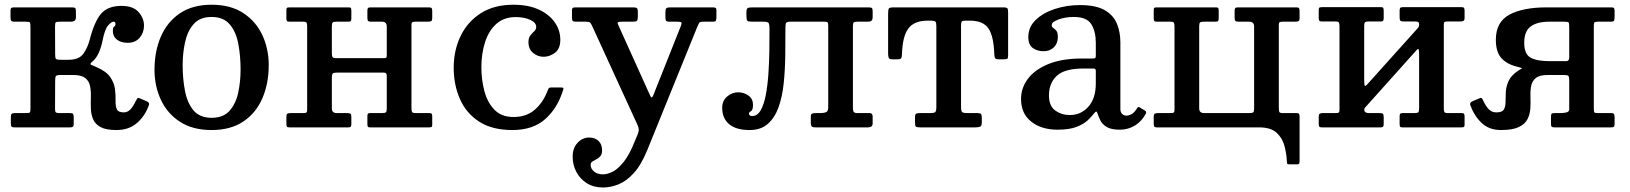

<svg xmlns="http://www.w3.org/2000/svg" viewBox="-20 -552 7062 832"><path d="M625.5 -97Q609 -50 573.8 -19.2Q538.5 11.5 484.5 11.5Q439 11.5 415.5 -1.5Q392 -14.5 383.2 -35.8Q374.5 -57 373.8 -82.5Q373 -108 373.8 -133.5Q374.5 -159 370 -180.2Q365.5 -201.5 349 -214.2Q332.5 -227 297 -227H242Q225.5 -227 222.2 -222.2Q219 -217.5 219 -201L218.5 -79Q218.5 -67.5 222.5 -64.8Q226.5 -62 238.5 -62H284Q294.5 -62 297 -58Q299.5 -54 299.5 -43.5V-15Q299.5 -6 296 -3Q292.5 0 283 0H42.5Q33 0 30 -3.5Q27 -7 27 -16.5V-43.5Q27 -55 30.5 -58.5Q34 -62 44.5 -62H92.5Q107.5 -62 109.8 -65.2Q112 -68.5 112 -83V-434Q112 -450.5 110 -454.2Q108 -458 92 -458H44Q31 -458 28.2 -462.5Q25.5 -467 25.5 -480.5V-503Q25.5 -513 28 -516.5Q30.5 -520 40 -520H291Q302 -520 305.5 -517.2Q309 -514.5 309 -503V-479Q309 -466 303 -462Q297 -458 288 -458H242.5Q224.5 -458 221.5 -455Q218.5 -452 218.5 -434.5L219 -316Q219 -301.5 222.2 -297.2Q225.5 -293 241.5 -293H278Q323 -293 341.8 -320Q360.5 -347 369 -381Q389 -458.5 418 -492.5Q447 -526.5 506.5 -526.5Q556.5 -526.5 580.2 -500Q604 -473.5 604 -441Q604 -410.5 585.2 -388.5Q566.5 -366.5 533.5 -366.5Q504.5 -366.5 486.8 -380.2Q469 -394 469 -417.5Q469 -434 474.8 -437Q480.5 -440 480.5 -448.5Q480.5 -458 471.5 -458Q463 -458 448.8 -442.2Q434.5 -426.5 424.5 -377Q419 -348 408 -323.2Q397 -298.5 379.5 -284.5Q367.5 -274.5 374.8 -271.2Q382 -268 397.5 -261.5Q440.5 -243 457.8 -217.8Q475 -192.5 478.2 -166Q481.5 -139.5 480.8 -116.5Q480 -93.5 486 -79.2Q492 -65 516.5 -65Q533 -65 545.2 -78Q557.5 -91 569 -115.5Q572 -121.5 575 -125.5Q578 -129.5 585.5 -126L614 -114Q629.5 -107.5 625.5 -97Z M649.5 -249.5Q649.5 -329.5 677 -393.2Q704.5 -457 759.5 -494.2Q814.5 -531.5 897 -531.5Q979.5 -531.5 1034.5 -495.2Q1089.5 -459 1117 -399.5Q1144.5 -340 1144.5 -270Q1144.5 -190 1117 -126.2Q1089.5 -62.5 1034.5 -25.5Q979.5 11.5 897 11.5Q814.5 11.5 759.5 -24.5Q704.5 -60.5 677 -120Q649.5 -179.5 649.5 -249.5ZM771.5 -270Q771.5 -209.5 781.8 -157.2Q792 -105 819 -73.2Q846 -41.5 897 -41.5Q948 -41.5 975.2 -72.5Q1002.5 -103.5 1012.5 -151.5Q1022.5 -199.5 1022.5 -250Q1022.5 -310.5 1012.5 -362.8Q1002.5 -415 975.2 -446.8Q948 -478.5 897 -478.5Q846 -478.5 819 -447.5Q792 -416.5 781.8 -368.5Q771.5 -320.5 771.5 -270Z M1763 -84.5Q1763 -71.5 1765.5 -66.8Q1768 -62 1781 -62H1840Q1848.5 -62 1850.8 -58.8Q1853 -55.5 1853 -47V-11Q1853 -3 1849.5 -1.5Q1846 0 1837.5 0H1583Q1575 0 1573.5 -3.8Q1572 -7.5 1572 -15.5V-47.5Q1572 -56 1574.2 -59Q1576.5 -62 1584.5 -62H1636Q1648 -62 1652 -65.2Q1656 -68.5 1656 -81.5V-222Q1656 -231 1653.2 -234.2Q1650.5 -237.5 1640.5 -237.5H1442.5Q1427.5 -237.5 1422.8 -234Q1418 -230.5 1418 -214.5V-82.5Q1418 -62 1439 -62H1485Q1495 -62 1498.8 -59Q1502.5 -56 1502.5 -45V-15Q1502.5 -6 1499.8 -3Q1497 0 1488.5 0H1235Q1226 0 1223.5 -3.2Q1221 -6.5 1221 -16V-46Q1221 -56.5 1225.2 -59.2Q1229.5 -62 1239 -62H1294Q1304 -62 1307.5 -64.2Q1311 -66.5 1311 -76V-435.5Q1311 -448.5 1308.8 -453.2Q1306.5 -458 1293 -458H1234Q1226 -458 1223.5 -461.2Q1221 -464.5 1221 -473V-509Q1221 -517.5 1224.8 -518.8Q1228.5 -520 1236.5 -520H1491.5Q1499.5 -520 1501 -516.5Q1502.5 -513 1502.5 -504.5V-472.5Q1502.5 -464.5 1500.2 -461.2Q1498 -458 1490 -458H1438Q1426 -458 1422 -454.8Q1418 -451.5 1418 -438.5V-321.5Q1418 -309 1421.2 -304.5Q1424.5 -300 1438 -300H1641Q1652.5 -300 1654.2 -302Q1656 -304 1656 -315V-437.5Q1656 -458 1635 -458H1589.5Q1579 -458 1575.5 -461Q1572 -464 1572 -475V-505Q1572 -514 1574.5 -517Q1577 -520 1586 -520H1839Q1848 -520 1850.5 -516.8Q1853 -513.5 1853 -504V-474Q1853 -463.5 1849 -460.8Q1845 -458 1835 -458H1780Q1770.5 -458 1766.8 -455.8Q1763 -453.5 1763 -444Z M1946 -258.5Q1946 -333.5 1975.8 -395.5Q2005.5 -457.5 2063.2 -494.5Q2121 -531.5 2205 -531.5Q2269 -531.5 2314.2 -510.8Q2359.5 -490 2383.8 -455.5Q2408 -421 2408 -379.5Q2408 -340.5 2384.8 -323.2Q2361.5 -306 2335.5 -306Q2310 -306 2290 -322.8Q2270 -339.5 2270 -369.5Q2270 -388.5 2278.5 -398.8Q2287 -409 2295.2 -416.8Q2303.5 -424.5 2303.5 -435.5Q2303.5 -454 2277.8 -466Q2252 -478 2214.5 -478Q2163 -478 2130 -447.8Q2097 -417.5 2081.5 -368Q2066 -318.5 2066 -261.5Q2066 -206 2079.2 -156.5Q2092.5 -107 2123 -76Q2153.5 -45 2205 -45Q2261.5 -45 2298.2 -77.2Q2335 -109.5 2354.5 -163Q2356.5 -168.5 2359.2 -170.8Q2362 -173 2370 -173H2410Q2418.5 -173 2420.5 -171.2Q2422.5 -169.5 2420.5 -163Q2396.5 -84 2343 -36.2Q2289.5 11.5 2200.5 11.5Q2112.5 11.5 2056.2 -25Q2000 -61.5 1973 -123Q1946 -184.5 1946 -258.5Z M2461.5 127Q2461.5 89.5 2482.8 66.8Q2504 44 2533 44Q2558 44 2573.5 58.5Q2589 73 2589 99.5Q2589 116 2581.5 124.8Q2574 133.5 2564.2 138.2Q2554.5 143 2547 148Q2539.5 153 2539.5 162.5Q2539.5 179 2554 191.2Q2568.5 203.5 2593 203.5Q2612.5 203.5 2635.8 191.5Q2659 179.5 2683.5 148.5Q2708 117.5 2730.5 60.5L2742.5 32.5Q2748.5 17 2748 8.5Q2747.5 0 2740.5 -15L2545.5 -440.5Q2540.5 -451 2536.8 -454.5Q2533 -458 2518 -458H2476.5Q2465.5 -458 2462 -461.2Q2458.5 -464.5 2458.5 -475V-509.5Q2458.5 -520 2472.5 -520H2725Q2737 -520 2740.5 -516Q2744 -512 2744 -499.5V-481Q2744 -466 2740.2 -462Q2736.5 -458 2722 -458H2677Q2661.5 -458 2658 -455.8Q2654.5 -453.5 2659.5 -443L2785 -165Q2792.5 -149 2796.5 -139.5Q2800.5 -130 2803.5 -130Q2807.5 -130 2811.2 -139.8Q2815 -149.5 2822 -167L2931 -441Q2935 -452 2932.5 -455Q2930 -458 2914 -458H2880Q2869 -458 2866.2 -462Q2863.5 -466 2863.5 -476V-499.5Q2863.5 -512.5 2867.5 -516.2Q2871.5 -520 2884 -520H3068.5Q3077 -520 3080.8 -517.8Q3084.5 -515.5 3084.5 -507.5V-478.5Q3084.5 -467.5 3082.2 -462.8Q3080 -458 3068.5 -458H3029.5Q3012.5 -458 3009.5 -452.8Q3006.5 -447.5 3001.5 -435.5L2785 98Q2758.5 163 2726.2 198.2Q2694 233.5 2659.8 247Q2625.5 260.5 2593 260.5Q2552.5 260.5 2523 242Q2493.5 223.5 2477.5 193Q2461.5 162.5 2461.5 127Z M3109.5 -85Q3109.5 -115.5 3131 -133.8Q3152.5 -152 3178 -152Q3204 -152 3223.5 -137.8Q3243 -123.5 3243 -98Q3243 -75 3234.2 -70.2Q3225.5 -65.5 3225.5 -60Q3225.5 -54 3230 -51.5Q3234.5 -49 3238.5 -49Q3261.5 -49 3275.8 -73.2Q3290 -97.5 3298 -138.2Q3306 -179 3309.5 -228.8Q3313 -278.5 3313.8 -330.5Q3314.5 -382.5 3314.5 -428.5Q3314.5 -446 3310.8 -452Q3307 -458 3289.5 -458H3238Q3222 -458 3218.2 -462.2Q3214.5 -466.5 3214.5 -483V-498.5Q3214.5 -514 3220 -517Q3225.5 -520 3239.5 -520H3743Q3755 -520 3758.2 -517Q3761.5 -514 3761.5 -501.5V-479.5Q3761.5 -466 3756.2 -462Q3751 -458 3740.5 -458H3696Q3683.5 -458 3679.8 -455Q3676 -452 3676 -439V-83.5Q3676 -71 3680 -66.5Q3684 -62 3695 -62H3749Q3761.5 -62 3761.5 -46V-17.5Q3761.5 0 3741 0H3514.5Q3503.5 0 3498.5 -3.5Q3493.5 -7 3493.5 -17.5V-46.5Q3493.5 -56 3498 -59Q3502.5 -62 3517 -62H3536Q3550 -62 3559.5 -65.8Q3569 -69.5 3569 -87V-439Q3569 -450 3567 -454Q3565 -458 3552.5 -458H3405.5Q3390 -458 3386.8 -453Q3383.5 -448 3383.5 -432Q3383.5 -372.5 3382.8 -310.2Q3382 -248 3376 -190.5Q3370 -133 3353.8 -87.5Q3337.5 -42 3307.2 -15.2Q3277 11.5 3228 11.5Q3170 11.5 3139.8 -13.8Q3109.5 -39 3109.5 -85Z M3945 -20.5V-44.5Q3945 -56.5 3949.8 -59.2Q3954.5 -62 3966 -62H4010.5Q4028.5 -62 4033 -66.5Q4037.5 -71 4037.5 -89.5V-440Q4037.5 -454 4033.5 -458.2Q4029.5 -462.5 4015.5 -462.5H4000Q3941 -462.5 3915.8 -428Q3890.5 -393.5 3888.5 -315.5Q3888 -304 3885 -299.5Q3882 -295 3869.5 -295H3845.5Q3833 -295 3830.8 -302.2Q3828.5 -309.5 3828.5 -320.5V-493.5Q3828.5 -511 3832 -515.5Q3835.5 -520 3852.5 -520H4327.5Q4342.5 -520 4345.5 -515.8Q4348.5 -511.5 4348.5 -496.5V-310.5Q4348.5 -299.5 4344.8 -297.2Q4341 -295 4329.5 -295H4308Q4294 -295 4291.5 -300.8Q4289 -306.5 4288.5 -318.5Q4286 -395 4263.2 -428.8Q4240.5 -462.5 4182.5 -462.5H4163.5Q4150.5 -462.5 4147.5 -458.5Q4144.5 -454.5 4144.5 -441V-90.5Q4144.5 -71.5 4148.8 -66.8Q4153 -62 4171.5 -62H4213.5Q4228.5 -62 4231.5 -57.5Q4234.5 -53 4234.5 -37.5V-21Q4234.5 -6 4226.8 -3Q4219 0 4205.5 0H3968Q3953 0 3949 -3.2Q3945 -6.5 3945 -20.5Z M4404.5 -123Q4404.5 -171.5 4434.8 -211.2Q4465 -251 4523.8 -274.8Q4582.5 -298.5 4668.5 -298.5H4715.5Q4724 -298.5 4726.2 -300.5Q4728.5 -302.5 4728.5 -311.5V-367Q4728.5 -415.5 4709 -447Q4689.5 -478.5 4633 -478.5Q4597 -478.5 4567.2 -467.8Q4537.5 -457 4537.5 -443.5Q4537.5 -435 4544.2 -430.8Q4551 -426.5 4557.5 -418.8Q4564 -411 4564 -391Q4564 -364 4546.8 -347Q4529.5 -330 4502 -330Q4475.5 -330 4455.8 -343.8Q4436 -357.5 4436 -391.5Q4436 -434.5 4468 -465.5Q4500 -496.5 4551.2 -513.2Q4602.5 -530 4659.5 -530Q4729.5 -530 4767.5 -507.8Q4805.5 -485.5 4820.2 -448.8Q4835 -412 4835 -368.5V-80Q4835 -65 4842.8 -58Q4850.5 -51 4861 -51Q4871.5 -51 4883.2 -57Q4895 -63 4907.5 -83Q4912.5 -91.5 4919 -86.5L4942.5 -72Q4949 -67.5 4945.5 -60Q4928 -26.5 4898.2 -8.2Q4868.5 10 4833 10H4832.5Q4795 10 4775.8 -1.8Q4756.5 -13.5 4748.5 -29.8Q4740.5 -46 4736.5 -58.5Q4733.5 -68.5 4730.2 -68.5Q4727 -68.5 4720 -59.5Q4711 -47.5 4693.8 -31Q4676.5 -14.5 4645.2 -2.2Q4614 10 4562.5 10Q4493 10 4448.8 -24.8Q4404.5 -59.5 4404.5 -123ZM4525.5 -138.5Q4525.5 -92.5 4553 -73Q4580.5 -53.5 4616 -53.5Q4664 -53.5 4696.2 -89.5Q4728.5 -125.5 4728.5 -191V-245Q4728.5 -255 4718.5 -255H4673Q4593.5 -255 4559.5 -223.5Q4525.5 -192 4525.5 -138.5Z M5414.5 -437.5Q5414.5 -458 5393.5 -458H5347.5Q5337.5 -458 5333.8 -461Q5330 -464 5330 -475V-505Q5330 -514 5332.8 -517Q5335.5 -520 5344 -520H5597.5Q5606.5 -520 5609 -516.8Q5611.5 -513.5 5611.5 -504V-474Q5611.5 -463.5 5607.2 -460.8Q5603 -458 5593.5 -458H5538.5Q5528.5 -458 5525 -455.8Q5521.5 -453.5 5521.5 -444V-84.5Q5521.5 -71.5 5523.8 -66.8Q5526 -62 5539.5 -62H5598.5Q5606.5 -62 5609 -58.8Q5611.5 -55.5 5611.5 -47V146.5Q5611.5 153 5610 156.5Q5608.5 160 5602 160H5566Q5559 160 5558 157.8Q5557 155.5 5556.5 148.5Q5555 112.5 5545.5 78.5Q5536 44.5 5510.8 22.2Q5485.5 0 5436.5 0H4993.5Q4984.5 0 4982 -3.2Q4979.5 -6.5 4979.5 -16V-46Q4979.5 -56.5 4983.8 -59.2Q4988 -62 4997.5 -62H5052.5Q5062.5 -62 5066 -64.2Q5069.5 -66.5 5069.5 -76V-435.5Q5069.5 -448.5 5067 -453.2Q5064.5 -458 5051.5 -458H4992.5Q4984.5 -458 4982 -461.2Q4979.5 -464.5 4979.5 -473V-509Q4979.5 -517.5 4983.2 -518.8Q4987 -520 4995 -520H5250Q5257.5 -520 5259.2 -516.5Q5261 -513 5261 -504.5V-472.5Q5261 -464.5 5258.5 -461.2Q5256 -458 5248.5 -458H5196.5Q5184.5 -458 5180.5 -454.8Q5176.5 -451.5 5176.5 -438.5V-82.5Q5176.5 -62 5197.5 -62H5394.5Q5406.5 -62 5410.5 -65.2Q5414.5 -68.5 5414.5 -81.5Z M6236.5 -84.5Q6236.5 -71.5 6238.8 -66.8Q6241 -62 6254.5 -62H6313.5Q6321.5 -62 6324 -58.8Q6326.5 -55.5 6326.5 -47V-11Q6326.5 -3 6322.8 -1.5Q6319 0 6311 0H6056Q6048.5 0 6046.8 -3.8Q6045 -7.5 6045 -15.5V-47.5Q6045 -56 6047.5 -59Q6050 -62 6057.5 -62H6109.5Q6121.5 -62 6125.5 -65.2Q6129.5 -68.5 6129.5 -81.5V-315.5Q6129.5 -330.5 6127.8 -336.8Q6126 -343 6119.5 -336L5900 -91Q5897 -87.5 5894.5 -84.8Q5892 -82 5892 -75.5Q5892 -62 5912.5 -62H5958.5Q5968.5 -62 5972.2 -59Q5976 -56 5976 -45V-15Q5976 -6 5973.2 -3Q5970.5 0 5962 0H5708.5Q5699.5 0 5697 -3.2Q5694.5 -6.5 5694.5 -16V-46Q5694.5 -56.5 5698.8 -59.2Q5703 -62 5712.5 -62H5767.5Q5777.5 -62 5781 -64.2Q5784.5 -66.5 5784.5 -76V-436.5Q5784.5 -449.5 5782 -454.2Q5779.5 -459 5766.5 -459H5707.5Q5699.5 -459 5697 -462.2Q5694.5 -465.5 5694.5 -474V-510Q5694.5 -518 5698.2 -519.5Q5702 -521 5710 -521H5965Q5972.5 -521 5974.2 -517.2Q5976 -513.5 5976 -505.5V-473.5Q5976 -465 5973.5 -462Q5971 -459 5963.5 -459H5911.5Q5899.5 -459 5895.5 -455.8Q5891.5 -452.5 5891.5 -439.5V-210Q5891.5 -190.5 5893 -183Q5894.5 -175.5 5904 -185.5L6125 -431.5Q6129.5 -436.5 6129.5 -443.5Q6129.5 -455 6124.8 -457Q6120 -459 6108.5 -459H6062.5Q6052.5 -459 6048.8 -462Q6045 -465 6045 -476V-506Q6045 -515 6047.8 -518Q6050.5 -521 6059 -521H6312.5Q6321.5 -521 6324 -517.8Q6326.5 -514.5 6326.5 -505V-475Q6326.5 -464.5 6322.2 -461.8Q6318 -459 6308.5 -459H6253.5Q6243.5 -459 6240 -456.8Q6236.5 -454.5 6236.5 -445Z M6351 -97Q6347.5 -107.5 6362.5 -114L6391 -126Q6398.5 -129.5 6401.8 -125.5Q6405 -121.5 6407.5 -115.5Q6419 -91 6431.8 -78Q6444.5 -65 6464.5 -65Q6489 -65 6496.5 -77.2Q6504 -89.5 6504 -109.5Q6504 -129.5 6505.2 -153.5Q6506.5 -177.5 6517.5 -201.5Q6528.5 -225.5 6558.5 -245.5Q6571.5 -254 6574.8 -255.5Q6578 -257 6558 -262Q6511.5 -272.5 6486.8 -299.2Q6462 -326 6462 -379.5Q6462 -457 6520.8 -488.5Q6579.5 -520 6681.5 -520H6963Q6972 -520 6974.2 -516.5Q6976.5 -513 6976.5 -503.5V-479Q6976.5 -466 6974 -462Q6971.5 -458 6959 -458H6905Q6890.5 -458 6888.5 -454.2Q6886.5 -450.5 6886.5 -435.5V-83Q6886.5 -68.5 6888.5 -65.2Q6890.5 -62 6905 -62H6959.5Q6969.5 -62 6973 -59Q6976.5 -56 6976.5 -45.5V-15.5Q6976.5 -6 6973.5 -3Q6970.5 0 6961.5 0H6717Q6707.5 0 6704.2 -2.5Q6701 -5 6701 -14.5V-44.5Q6701 -55.5 6703.2 -58.8Q6705.5 -62 6716 -62H6743.5Q6755 -62 6767.5 -64.8Q6780 -67.5 6780 -78.5V-203Q6780 -218.5 6776.5 -222.8Q6773 -227 6757.5 -227H6687Q6651.5 -227 6635.5 -214.2Q6619.5 -201.5 6615.2 -180.2Q6611 -159 6612 -133.5Q6613 -108 6611.5 -82.5Q6610 -57 6599.2 -35.8Q6588.5 -14.5 6561.5 -1.5Q6534.5 11.5 6483.5 11.5Q6433 11.5 6400.5 -19.2Q6368 -50 6351 -97ZM6767 -287Q6780 -287 6780 -303V-435.5Q6780 -452 6777 -455Q6774 -458 6757.5 -458H6694.5Q6640.5 -458 6612.8 -437.2Q6585 -416.5 6585 -367Q6585 -317 6612.8 -302Q6640.5 -287 6694.5 -287Z"/></svg>

Font: Besley* Medium
Style: Regular
Weight: 500
Designer: Owen Earl
Foundry: indestructible type*
Version: Version 3.000; ttfautohint (v1.8.3)